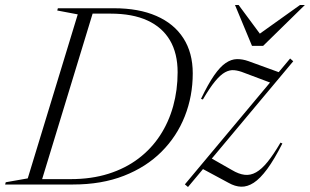

<svg xmlns="http://www.w3.org/2000/svg" viewBox="-58 -738 1239 768"><path d="M224.5 -21.5Q308 -21.5 376 -43Q444 -64.5 495.8 -103.8Q547.5 -143 582.2 -196.2Q617 -249.5 634.8 -313.8Q652.5 -378 652.5 -449Q652.5 -524.5 621.8 -576.8Q591 -629 531.5 -656.2Q472 -683.5 384 -683.5H269.5L282 -705H398Q497 -705 567.5 -674.2Q638 -643.5 675.5 -585.2Q713 -527 713 -444.5Q713 -353.5 681.2 -273Q649.5 -192.5 588 -131Q526.5 -69.5 437.5 -34.8Q348.5 0 234.5 0H66.5L67 -21.5ZM253 -680.5 171 -696 173.5 -705H319L104 0H-37.5L-35 -9L53 -24.5ZM681.5 -0.5 1102.5 -504 1115 -493 694 10ZM753.5 -340 746 -342.5Q774.5 -402 798.5 -436.5Q822.5 -471 844.8 -486Q867 -501 889.2 -501.5Q911.5 -502 935.5 -493.5L1067.5 -445.5L1032.5 -404L918 -447Q897 -455.5 879 -457.2Q861 -459 842.5 -449Q824 -439 802.5 -413Q781 -387 753.5 -340ZM856.5 -6.5 745 -66.5 783.5 -107 869.5 -58Q897 -41.5 920.5 -38.8Q944 -36 966.5 -48.8Q989 -61.5 1012.8 -91Q1036.5 -120.5 1064 -167.5L1071.5 -164Q1039 -100 1010.8 -61.8Q982.5 -23.5 957 -7Q931.5 9.5 906.8 8.8Q882 8 856.5 -6.5ZM1161.5 -718 994.5 -554.5H950L882 -718H896.5L990.5 -591H964L1142 -718Z"/></svg>

Font: Newsreader 60pt Light
Style: Italic
Weight: 300
Italic angle: -17°
Designer: Hugues Gentile
Foundry: Production Type
Version: Version 1.003